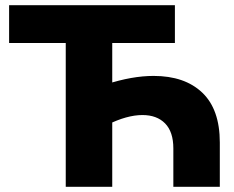

<svg xmlns="http://www.w3.org/2000/svg" viewBox="-20 -720 901 740"><path d="M233.4 -595.6 274.2 -554.3H15.1V-700H654.1V-554.3H372.2L412.6 -595.6V0H233.4ZM529 -276.6Q469.4 -276.6 393.8 -239.1L389.6 -395.1Q489.2 -427.4 571.8 -427.4Q691.8 -427.4 759.5 -363Q827.2 -298.6 827.2 -170.6V0H648.1V-147.8Q648.1 -211.8 616.4 -244.2Q584.7 -276.6 529 -276.6Z"/></svg>

Font: iiserrat Thin
Style: Regular
Weight: 100
Designer: Akira Ohta
Foundry: Akira Ohta
Version: Version 1.200;Glyphs 3.3.1 (3343)